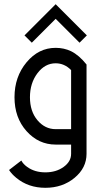

<svg xmlns="http://www.w3.org/2000/svg" viewBox="-20 -686 479 911"><path d="M317.4 -73.2V-353.5Q285.6 -385.7 244.1 -385.7Q193.4 -385.7 157.7 -338.6Q122.1 -291.5 122.1 -224.6Q122.1 -157.7 157.7 -115.5Q193.4 -73.2 244.1 -73.2ZM195.3 205.1Q114.3 205.1 57.1 157.7Q36.1 140.6 22.9 120.6L81.1 75.7Q89.8 92.3 108.9 106Q144.5 131.8 195.3 131.8Q246.1 131.8 281.7 106.2Q317.4 80.6 317.4 43.9V0H244.1Q163.1 0 106 -63.7Q48.8 -127.4 48.8 -224.6Q48.8 -321.8 106 -390.4Q163.1 -459 244.1 -459Q283.7 -459 317.4 -442.9Q355 -424.3 390.6 -379.9V43.9Q390.6 110.8 333.5 158Q276.4 205.1 195.3 205.1ZM244.1 -596.7 130.9 -483.4 96.2 -518.1 244.1 -666 392.1 -518.1 357.4 -483.4Z"/></svg>

Font: Catrinity
Style: Regular
Weight: 400
Designer: Alexander Lange
Foundry: High-Logic / Made with FontCreator
Version: Version 2.090;May 20, 2024;FontCreator 15.0.0.2974 64-bit